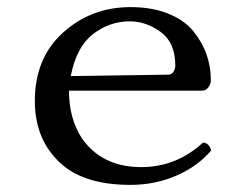

<svg xmlns="http://www.w3.org/2000/svg" viewBox="-20 -510 680 540"><path d="M179 -296 453 -300Q463 -300 468 -308.5Q473 -317 473 -326Q473 -390 432 -420Q391 -450 345 -450Q288 -450 241.5 -414Q195 -378 179 -296ZM551 -109Q568 -108 574 -87Q536 -42 476 -16Q416 10 347 10Q206 10 140 -61Q78 -125 78 -226Q78 -347 157.5 -418.5Q237 -490 347 -490Q408 -490 453.5 -471.5Q499 -453 524 -422Q549 -391 561 -356.5Q573 -322 573 -284Q573 -274 566 -264.5Q559 -255 549 -255H174Q174 -176 211 -120Q268 -40 377 -40Q476 -40 551 -109Z"/></svg>

Font: Libertinus Mono
Style: Regular
Weight: 400
Designer: Philipp H. Poll
Foundry: Khaled Hosny
Version: Version 6.7